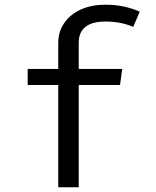

<svg xmlns="http://www.w3.org/2000/svg" viewBox="-20 -788 655 808"><path d="M422.1 -768.2Q465.6 -768.2 501 -760.5Q536.4 -752.8 568.2 -739L540.5 -674.9Q514.4 -686.2 484.9 -691.8Q455.4 -697.4 424.6 -697.4Q311.3 -697.4 311.3 -607.7V-497.9H494.4L485.1 -430.3H311.3V0H225.1V-430.3H96.4V-497.9H225.1V-605.6Q225.1 -655.9 251 -692.3Q276.9 -728.7 321.5 -748.5Q366.2 -768.2 422.1 -768.2Z"/></svg>

Font: FiraCode Nerd Font Mono
Style: Regular
Weight: 400
Monospace: yes
Designer: Carrois Corporate, Edenspiekermann AG, Nikita Prokopov
Foundry: Carrois Corporate, Edenspiekermann AG, Nikita Prokopov
Version: Version 6.002;Nerd Fonts 3.4.0